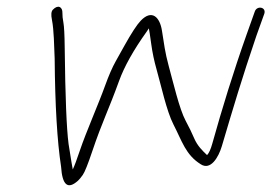

<svg xmlns="http://www.w3.org/2000/svg" viewBox="-20 -495 795 562"><path d="M134.7 -466.6C129.9 -461.6 129 -451.8 132 -437.1C138.1 -406.6 138.3 -359.4 140 -324C141.2 -186.6 147.4 -80.9 158.8 -7C162.3 47 178.4 60.7 208.2 34C211.9 30.7 216.6 25 222.3 17C228 9 237.4 -14.5 250.5 -53.5C279.1 -138.3 297.6 -172.6 328.5 -258C343.7 -300 370.6 -348.2 409.4 -402.5C412.4 -406.8 414.5 -410 415.7 -412C416.9 -406.9 419.2 -391.8 422.6 -366.7C426 -341.6 431.2 -316.8 438.1 -292.5C451.2 -246.7 467.3 -170.2 487.9 -130.3C512.8 -82.2 523.2 -41.7 567.9 -14C596.4 4.3 619.5 -34.1 629.3 -67C662.8 -180.1 687.8 -264.7 730.4 -390L753.7 -455C760 -474.4 731.8 -479.8 725.7 -461L702.2 -395C663.5 -286 629.6 -175.7 601.5 -75C596.9 -58.3 591.8 -47 586.1 -41C572.9 -53.7 558.1 -67.4 548.2 -90.6C541.9 -105.5 533.6 -122.6 523.3 -141.7C505 -175.8 486.8 -254.8 473.8 -302C462.9 -341.9 459.9 -368.3 454.1 -405C448.1 -444.4 424.9 -468.8 392 -434.5C380.8 -422.8 364.8 -398.3 344 -361L318.9 -316C308.8 -298 298.4 -274.2 287.7 -244.5C268 -189.7 232.3 -109.3 213.9 -54.8C204.8 -27.6 197.8 -9 193 1C192.2 -3.7 187.5 -28.6 180.7 -73.7C174.8 -118.8 171 -212.7 169.4 -355.4C169 -393 167.7 -417.5 165.6 -428.9C163.4 -440.3 162.5 -449.6 162.7 -456.9C163.4 -474.6 150.1 -482.7 134.7 -466.6Z"/></svg>

Font: MewTooHand
Style: WideIta
Weight: 400
Designer: Mew Too, Robert Jablonski
Version: Version 0.77